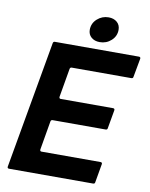

<svg xmlns="http://www.w3.org/2000/svg" viewBox="-101 -1028 863 1102"><g transform="rotate(10 330.5 -477.5)"><path d="M530 -9Q529 0 519 0H29Q24 0 21.5 -3Q19 -6 20 -11L151 -754Q153 -763 162 -763H652Q657 -763 659.5 -760Q662 -757 661 -752L641 -643Q640 -634 630 -634H283Q274 -634 272 -625L243 -457V-455Q243 -446 252 -446H557Q562 -446 564.5 -443Q567 -440 566 -435L547 -327Q546 -318 536 -318H227Q218 -318 216 -309L187 -140V-138Q187 -129 196 -129H540Q545 -129 547.5 -126Q550 -123 549 -118ZM347 -866Q347 -904 375.5 -929.5Q404 -955 442 -955Q472 -955 491 -938.5Q510 -922 510 -894Q510 -857 482 -831.5Q454 -806 415 -806Q385 -806 366 -822.5Q347 -839 347 -866Z"/></g></svg>

Font: Open Sauce Two
Style: Bold Italic
Weight: 700
Italic angle: -10°
Designer: Alfredo Marco Pradil
Foundry: Creative Sauce Fz LLC
Version: Version 1.477